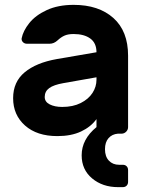

<svg xmlns="http://www.w3.org/2000/svg" viewBox="-20 -550 611 790"><path d="M446.5 -476C406.2 -512 351.7 -530 283 -530C240.3 -530 203.5 -522.8 172.5 -508.5C141.5 -494.2 117.5 -476.3 100.5 -455C83.5 -433.7 73 -412.7 69 -392C68.3 -386 70.2 -380.8 74.5 -376.5C78.8 -372.2 84.3 -370 91 -370H184C196 -370 207 -374.7 217 -384C226.3 -392.7 235.8 -399.2 245.5 -403.5C255.2 -407.8 267.7 -410 283 -410C311.7 -410 334.5 -403.8 351.5 -391.5C368.5 -379.2 377 -360.3 377 -335L214 -307C157.3 -297 113.2 -278.8 81.5 -252.5C49.8 -226.2 34 -190.7 34 -146C34 -100 50.3 -62.5 83 -33.5C115.7 -4.5 160 10 216 10C254 10 286.5 3.7 313.5 -9C340.5 -21.7 361.7 -38.7 377 -60V-27C336.3 6.3 316 45 316 89C316 128.3 330.3 160 359 184C387.7 208 423.3 220 466 220H485C491.7 220 497 218 501 214C505 210 507 204.7 507 198V150C507 143.3 505 138 501 134C497 130 491.7 128 485 128H470C452.7 128 438.7 122.3 428 111C417.3 99.7 412 84 412 64C412 44.7 416.8 29.5 426.5 18.5C436.2 7.5 449 1.3 465 0H480C487.3 0 493.7 -2.7 499 -8C504.3 -13.3 507 -19.7 507 -27V-321C507 -388.3 486.8 -440 446.5 -476ZM377 -232V-222C377 -202.7 371.5 -184.5 360.5 -167.5C349.5 -150.5 333.3 -136.7 312 -126C290.7 -115.3 265.3 -110 236 -110C215.3 -110 198.2 -113.5 184.5 -120.5C170.8 -127.5 164 -137.7 164 -151C164 -166.3 170.2 -178.5 182.5 -187.5C194.8 -196.5 214.3 -203.3 241 -208Z"/></svg>

Font: Rubik
Style: Regular
Weight: 500
Designer: Hubert & Fischer
Foundry: Hubert & Fischer
Version: Version 1.100